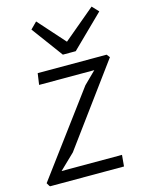

<svg xmlns="http://www.w3.org/2000/svg" viewBox="-121 -878 715 950"><g transform="rotate(-15 237.0 -403.0)"><path d="M244.6 -612.8 126.5 -772.9 159.2 -805.7 280.8 -669.4 443.4 -805.7 474.1 -772.9 310.5 -612.8ZM92.3 -498.5 100.6 -556.6H453.6L466.3 -540.5L167 -132.8L89.4 -58.1H398.9L393.6 0H14.6L15.1 -2L13.2 -1L2.4 -19L313 -437.5L375 -498.5Z"/></g></svg>

Font: HaufeMerriweatherSansLt
Style: Italic
Weight: 300
Designer: Eben Sorkin ( eben@eyebytes.com )
Foundry: Eben Sorkin
Version: Version 1.56